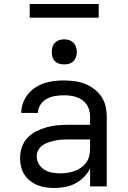

<svg xmlns="http://www.w3.org/2000/svg" viewBox="-20 -929 640 957"><path d="M251 8Q230 8 208.5 5Q187 2 167 -6Q147 -14 130 -27.5Q113 -41 101.5 -59Q90 -77 85 -98Q80 -119 80 -141Q80 -169 89 -195.5Q98 -222 117 -242Q136 -262 160.5 -274.5Q185 -287 212 -294.5Q239 -302 266.5 -304.5Q294 -307 321 -307H429V-347Q429 -363 425 -379Q421 -395 412 -408Q403 -421 389.5 -430.5Q376 -440 361 -445Q346 -450 330 -452Q314 -454 298 -454Q276 -454 254.5 -450.5Q233 -447 213.5 -436.5Q194 -426 181.5 -407Q169 -388 169 -366H86Q86 -391 94.5 -415Q103 -439 118.5 -458.5Q134 -478 155 -492Q176 -506 199.5 -514Q223 -522 248 -525Q273 -528 298 -528Q325 -528 351.5 -524.5Q378 -521 402.5 -511.5Q427 -502 448.5 -486Q470 -470 485 -448Q500 -426 506 -400Q512 -374 512 -347V0H429V-90Q418 -66 398.5 -46.5Q379 -27 355 -14.5Q331 -2 304.5 3Q278 8 251 8ZM282 -65Q300 -65 318 -68Q336 -71 353 -77Q370 -83 385 -94Q400 -105 410.5 -120Q421 -135 425 -153Q429 -171 429 -189V-234H321Q305 -234 288 -233Q271 -232 255 -228.5Q239 -225 223 -220Q207 -215 193 -205.5Q179 -196 171 -181Q163 -166 163 -150Q163 -129 174 -111Q185 -93 202.5 -82.5Q220 -72 240.5 -68.5Q261 -65 282 -65ZM300 -608Q287 -608 275 -611.5Q263 -615 254 -624Q245 -633 241.5 -645Q238 -657 238 -670Q238 -683 241.5 -695Q245 -707 254 -716Q263 -725 275 -729Q287 -733 300 -733Q313 -733 325 -729Q337 -725 346 -716Q355 -707 359 -695Q363 -683 363 -670Q363 -657 359 -645Q355 -633 346 -624Q337 -615 325 -611.5Q313 -608 300 -608ZM472 -841H128V-909H472Z"/></svg>

Font: Iosevka Fixed Extended
Style: Regular
Weight: 400
Width: 7
Monospace: yes
Designer: Belleve Invis
Foundry: Belleve Invis
Version: Version 24.1.1; ttfautohint (v1.8.4)